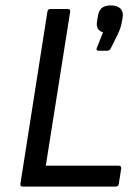

<svg xmlns="http://www.w3.org/2000/svg" viewBox="-20 -688 506 708"><path d="M342.8 -501Q333.5 -501 336.9 -511.2L359.9 -568.8Q332 -577.1 337.9 -609.9L340.8 -627.9Q344.2 -649.4 355.7 -658.7Q367.2 -668 388.2 -668Q413.1 -668 424.6 -655.8Q436 -643.6 432.1 -622.1L429.2 -606Q425.8 -585.4 413.1 -559.1L389.2 -511.2Q384.8 -501 376 -501ZM64 0Q53.7 0 55.2 -9.8L154.8 -645Q156.2 -654.8 166 -654.8H230Q240.2 -654.8 238.8 -645L148.9 -77.1H418Q428.2 -77.1 426.8 -65.9L418 -9.8Q416.5 0 407.2 0Z"/></svg>

Font: Sofia Sans
Style: Italic
Weight: 400
Italic angle: -9°
Designer: Botio Nikoltchev, Ani Petrova
Foundry: lettersoup
Version: Version 4.100